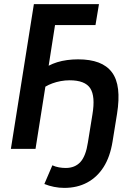

<svg xmlns="http://www.w3.org/2000/svg" viewBox="-20 -725 649 935"><path d="M293 190Q268 190 243 185Q218 180 196 171L235 80Q250 87 267 90Q284 93 300 93Q345 93 371.5 64Q398 35 408 -31L430 -167Q445 -256 419.5 -295Q394 -334 319 -334Q297 -334 275.5 -330Q254 -326 235 -319Q216 -312 201 -303L153 0H33L145 -705H462L445 -603H248L217 -405Q236 -415 258.5 -422Q281 -429 307 -432.5Q333 -436 360 -436Q419 -436 460 -420.5Q501 -405 525 -373Q549 -341 555 -290.5Q561 -240 550 -171L528 -35Q516 39 484.5 88.5Q453 138 404.5 164Q356 190 293 190Z"/></svg>

Font: Nunito Sans 10pt Condensed
Style: Bold Italic
Weight: 700
Width: 3
Italic angle: -9°
Designer: Vernon Adams
Foundry: Vernon Adams
Version: Version 3.101;gftools[0.9.27]